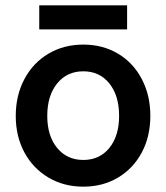

<svg xmlns="http://www.w3.org/2000/svg" viewBox="-20 -683 622 719"><path d="M39 -249Q39 -326 71.5 -387Q104 -448 161.5 -482Q219 -516 292 -516Q365 -516 422 -482Q479 -448 511 -387Q543 -326 543 -249Q543 -172 511 -112Q479 -52 422 -18Q365 16 292 16Q219 16 161.5 -18Q104 -52 71.5 -112Q39 -172 39 -249ZM456 -663V-573H127V-663ZM292 -84Q353 -84 389.5 -129Q426 -174 426 -249Q426 -325 389.5 -370.5Q353 -416 292 -416Q231 -416 194 -370.5Q157 -325 157 -249Q157 -174 194 -129Q231 -84 292 -84Z"/></svg>

Font: MedMera Sans Semibold
Style: Regular
Weight: 600
Designer: Kasper Nordkvist
Foundry: UNCUT.wtf
Version: Version 1.300